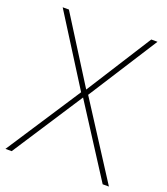

<svg xmlns="http://www.w3.org/2000/svg" viewBox="-135 -806 779 898"><g transform="rotate(20 254.5 -357.0)"><path d="M512 0H481L256 -350L28 0H-3L239 -370L22 -714H53L257 -390L463 -714H494L274 -370Z"/></g></svg>

Font: Noto Sans Thai Thin
Style: Regular
Weight: 250
Designer: Monotype Design Team
Foundry: Monotype Imaging Inc.
Version: Version 2.001